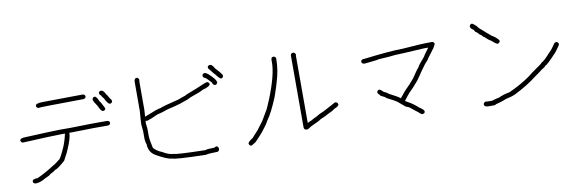

<svg xmlns="http://www.w3.org/2000/svg" viewBox="-53 -1097 5106 1686"><g transform="rotate(-10 2500.0 -254.5)"><path d="M693.4 -584H703.1Q724.6 -580.6 724.6 -562.5Q724.6 -546.9 703.1 -543H695.3Q298.8 -540 298.8 -535.2Q281.2 -541.5 281.2 -556.6Q281.2 -580.1 345.7 -580.1Q596.2 -584 693.4 -584ZM742.2 -318.4H875Q896.5 -314.9 896.5 -296.9Q896.5 -281.2 875 -277.3H748Q573.7 -273.4 554.7 -273.4H529.3Q529.3 -225.1 488.3 -132.8Q483.4 -115.7 441.4 -39.1Q367.7 25.4 349.6 25.4Q337.9 37.6 298.8 56.6Q298.8 63.5 253.9 82Q203.6 113.3 162.1 113.3H160.2Q138.7 109.9 138.7 91.8Q138.7 70.3 185.5 70.3Q255.9 39.1 343.8 -17.6Q350.1 -17.6 398.4 -56.6Q410.6 -60.1 451.2 -150.4Q474.6 -203.1 490.2 -273.4H462.9Q392.1 -273.4 111.3 -259.8Q93.8 -266.1 93.8 -281.2Q93.8 -302.7 144.5 -302.7Q407.2 -314.5 449.2 -314.5H548.8Q723.1 -318.4 742.2 -318.4ZM867.2 -589.8Q887.2 -589.8 906.2 -550.8Q911.1 -547.4 933.6 -507.8Q947.3 -493.7 947.3 -480.5Q940.9 -462.9 925.8 -462.9Q906.7 -462.9 878.9 -521.5Q872.1 -524.9 859.4 -548.8Q845.7 -558.6 845.7 -570.3Q845.7 -585.9 867.2 -589.8ZM802.7 -546.9Q818.8 -546.9 837.9 -500Q846.7 -493.2 877 -431.6V-429.7Q877 -414.1 855.5 -410.2Q836.9 -410.2 814.5 -462.9Q784.2 -506.3 781.2 -523.4V-525.4Q784.7 -546.9 802.7 -546.9Z M1195.3 -646.5Q1205.1 -646.5 1214.8 -630.9Q1212.9 -607.9 1212.9 -597.7V-357.4Q1209 -299.3 1209 -296.9Q1332 -347.7 1353.5 -347.7Q1382.8 -361.3 1529.3 -396.5Q1535.2 -401.9 1587.9 -418Q1589.8 -422.9 1691.4 -460.9Q1784.2 -502 1798.8 -502Q1816.4 -495.6 1816.4 -480.5Q1816.4 -460.4 1746.1 -441.4Q1731.9 -429.7 1628.9 -394.5Q1614.3 -383.3 1529.3 -355.5Q1468.3 -337.9 1414.1 -326.2Q1367.7 -308.6 1316.4 -296.9Q1259.8 -269.5 1218.8 -257.8Q1217.8 -257.8 1207 -261.7V-259.8Q1205.1 -242.7 1205.1 -238.3Q1210.9 -197.8 1210.9 -181.6V-127Q1210.9 -92.3 1228.5 -15.6Q1258.3 17.6 1300.8 33.2Q1359.4 68.4 1402.3 68.4Q1418.9 78.1 1679.7 84Q1696.3 76.2 1763.7 76.2Q1763.7 71.3 1779.3 68.4Q1794.9 68.4 1798.8 89.8V95.7Q1795.4 117.2 1777.3 117.2Q1710.9 117.2 1675.8 125Q1398.9 119.1 1377 105.5Q1338.4 105.5 1236.3 46.9Q1179.7 11.2 1179.7 -60.5Q1174.8 -60.5 1169.9 -103.5V-173.8Q1169.9 -185.1 1164.1 -236.3Q1164.1 -257.8 1171.9 -355.5V-611.3Q1171.9 -646.5 1195.3 -646.5ZM1847.7 -646.5Q1867.7 -646.5 1886.7 -609.4Q1945.3 -546.9 1945.3 -533.2Q1941.9 -511.7 1923.8 -511.7Q1912.6 -511.7 1880.9 -554.7Q1871.1 -562.5 1834 -611.3Q1829.1 -611.3 1826.2 -627Q1826.2 -642.6 1847.7 -646.5ZM1789.1 -584Q1814 -584 1871.1 -515.6Q1884.8 -495.6 1884.8 -482.4Q1878.4 -464.8 1863.3 -464.8Q1846.2 -464.8 1837.9 -492.2Q1793 -541 1787.1 -541Q1767.6 -546.4 1767.6 -566.4Q1773.9 -584 1789.1 -584Z M2586.4 -625Q2598.6 -625 2607.9 -607.4L2606 -587.9V3.9H2609.9Q2617.2 -2.4 2643.1 -11.7Q2646 -16.1 2699.7 -41Q2701.7 -44.9 2731 -58.6Q2759.3 -69.3 2799.3 -91.8Q2869.1 -130.9 2871.6 -130.9H2877.4Q2898.9 -126.5 2898.9 -107.4Q2898.9 -92.8 2856 -76.2Q2841.3 -62 2793.5 -41Q2778.3 -30.8 2723.1 -7.8Q2713.9 2 2631.3 39.1Q2602.5 60.5 2590.3 60.5H2588.4Q2563 60.5 2563 35.2V-599.6Q2563 -625 2586.4 -625ZM2412.1 -621.1Q2431.6 -613.8 2431.6 -599.6Q2431.6 -496.6 2398.4 -392.6Q2394.5 -373.5 2359.4 -271.5Q2303.7 -136.2 2261.7 -80.1Q2242.2 -42 2195.3 15.6Q2175.3 39.6 2127 89.8Q2089.8 115.2 2084 115.2Q2068.4 115.2 2062.5 93.8Q2062.5 78.1 2107.4 50.8Q2107.4 47.9 2160.2 -7.8L2214.8 -80.1L2273.4 -179.7L2308.6 -261.7Q2388.7 -462.9 2388.7 -572.3V-595.7Q2388.7 -621.1 2412.1 -621.1Z M3806.6 -505.9Q3824.2 -499.5 3824.2 -484.4Q3810.5 -451.7 3793 -433.6Q3793 -430.7 3746.1 -371.1Q3746.1 -363.3 3709 -324.2Q3648.4 -241.7 3648.4 -238.3Q3612.3 -184.6 3599.6 -173.8Q3567.4 -134.8 3535.2 -105.5Q3511.7 -79.6 3480.5 -37.1Q3499 -24.4 3527.3 -9.8Q3554.2 6.8 3597.7 44.9Q3634.8 67.9 3634.8 84Q3634.8 99.6 3613.3 103.5Q3600.6 103.5 3578.1 80.1Q3553.2 63 3513.7 29.3Q3503.9 21.5 3476.6 11.7Q3476.6 10.7 3414.1 -41Q3404.3 -49.8 3322.3 -91.8Q3321.3 -99.6 3277.3 -119.1Q3277.3 -122.1 3255.9 -144.5L3253.9 -156.2Q3260.3 -173.8 3275.4 -173.8Q3285.6 -173.8 3312.5 -146.5Q3331.1 -141.1 3355.5 -121.1Q3423.8 -87.4 3449.2 -66.4Q3492.7 -123.5 3527.3 -156.2Q3530.3 -156.2 3584 -218.8Q3630.9 -285.2 3630.9 -287.1Q3645.5 -306.6 3650.4 -310.5Q3650.4 -319.8 3710.9 -388.7Q3710.9 -393.6 3759.8 -459L3761.7 -462.9H3724.6Q3491.7 -449.2 3460.9 -449.2Q3445.8 -445.3 3314.5 -437.5Q3314.5 -433.6 3193.4 -421.9H3183.6Q3162.1 -425.3 3162.1 -443.4Q3162.1 -459 3183.6 -462.9H3191.4Q3431.6 -492.2 3539.1 -492.2Q3695.3 -505.9 3806.6 -505.9Z M4177.7 -603.5Q4182.1 -603.5 4209 -580.1Q4212.9 -578.1 4230.5 -554.7Q4305.2 -487.8 4332 -466.8Q4361.3 -452.1 4388.7 -419.9L4390.6 -410.2Q4384.8 -390.6 4367.2 -390.6Q4357.9 -390.6 4310.5 -431.6Q4303.2 -431.6 4263.7 -468.8Q4257.8 -468.8 4238.3 -492.2Q4230.5 -492.2 4203.1 -523.4Q4193.8 -523.4 4183.6 -546.9Q4154.3 -563 4154.3 -582Q4158.7 -603.5 4177.7 -603.5ZM4878.9 -316.4Q4898.4 -310.5 4898.4 -293Q4898.4 -285.6 4855.5 -228.5Q4760.7 -127 4746.1 -127Q4745.6 -118.7 4710.9 -99.6Q4674.3 -70.8 4638.7 -46.9Q4558.6 16.1 4449.2 70.3Q4419.9 86.9 4363.3 97.7Q4306.2 121.1 4259.8 130.9Q4258.8 136.7 4244.1 136.7H4193.4Q4156.2 136.7 4156.2 111.3Q4159.2 98.6 4173.8 91.8Q4196.8 93.8 4207 93.8H4234.4Q4285.2 78.1 4296.9 78.1Q4341.8 56.6 4398.4 46.9Q4506.8 -2.9 4585.9 -58.6Q4600.6 -73.2 4695.3 -138.7Q4712.4 -149.9 4724.6 -164.1Q4737.8 -164.1 4802.7 -236.3Q4828.1 -258.8 4861.3 -310.5Q4874.5 -316.4 4878.9 -316.4Z"/></g></svg>

Font: CEF Fonts CJK
Style: Regular
Weight: 400
Designer: PartyBoss (派对大魔王)
Version: Release 2.25